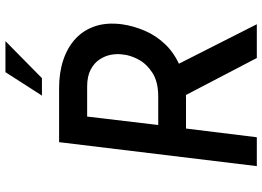

<svg xmlns="http://www.w3.org/2000/svg" viewBox="-149 -814 963 705"><g transform="rotate(-90 332.5 -461.5)"><path d="M362 -726Q419 -726 465 -710.5Q511 -695 542.5 -666Q574 -637 588.5 -594.5Q603 -552 596 -496Q590 -453 572 -411Q554 -369 521 -335Q488 -301 438.5 -280.5Q389 -260 319 -260H213L181 0H75L163 -726ZM330 -362Q385 -362 418 -383.5Q451 -405 467 -435.5Q483 -466 485 -493Q488 -513 484 -535Q480 -557 467 -577Q454 -597 429.5 -610Q405 -623 367 -623H257L226 -362ZM444 -300 596 0H472L317 -297ZM534 -923 398 -789H334L420 -923Z"/></g></svg>

Font: Josefin Sans Medium
Style: Italic
Weight: 500
Italic angle: -7°
Designer: Santiago Orozco
Foundry: Typemade
Version: Version 2.000